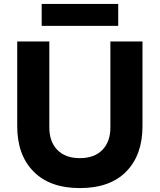

<svg xmlns="http://www.w3.org/2000/svg" viewBox="-20 -942 816 981"><path d="M68 -297V-730H232V-291Q232 -218 273 -176Q314 -134 388 -134Q462 -134 503 -176Q544 -218 544 -291V-730H708V-297Q708 -150 625 -65.5Q542 19 388 19Q235 19 151.5 -65.5Q68 -150 68 -297ZM193 -922H584V-810H193Z"/></svg>

Font: Sora-SIA
Style: Bold
Weight: 700
Designer: Jonathan Barnbrook, Julián Moncada
Foundry: Barnbrook Fonts
Version: Version 2.000